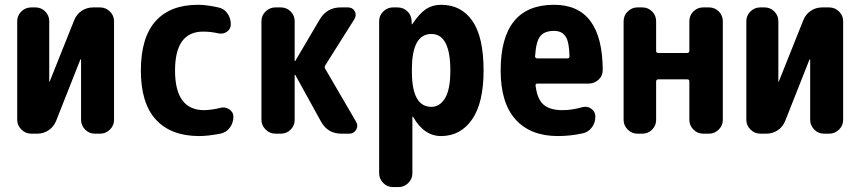

<svg xmlns="http://www.w3.org/2000/svg" viewBox="-20 -550 3540 790"><path d="M391.6 -519.5Q415 -519.5 432.1 -502.9Q449.2 -486.3 449.2 -462.9V-56.6Q449.2 -33.2 432.1 -16.6Q415 0 391.6 0H370.1Q346.7 0 330.1 -17.1Q313.5 -34.2 313.5 -56.6V-304.7Q313.5 -305.7 312 -305.7Q310.5 -305.7 310.5 -304.7L210.9 -52.7Q201.2 -28.3 180.2 -14.2Q159.2 0 132.8 0H108.4Q85 0 67.9 -17.1Q50.8 -34.2 50.8 -56.6V-462.9Q50.8 -486.3 67.9 -502.9Q85 -519.5 108.4 -519.5H126Q149.4 -519.5 166 -502.9Q182.6 -486.3 182.6 -462.9V-214.8Q182.6 -213.9 183.6 -213.9Q184.6 -213.9 184.6 -214.8L285.2 -466.8Q294.9 -491.2 315.9 -505.4Q336.9 -519.5 363.3 -519.5Z M887.7 -106.4Q906.2 -111.3 923.3 -100.1Q940.4 -88.9 940.4 -70.3Q940.4 -44.9 925.8 -24.9Q911.1 -4.9 886.7 0Q835 9.8 799.8 9.8Q683.6 9.8 621.6 -57.6Q559.6 -125 559.6 -259.8Q559.6 -394.5 619.6 -462.4Q679.7 -530.3 794.9 -530.3Q830.1 -530.3 877.9 -519.5Q902.3 -514.6 916 -494.6Q929.7 -474.6 929.7 -450.2Q929.7 -430.7 913.6 -419.4Q897.5 -408.2 877 -413.1Q847.7 -419.9 815.4 -419.9Q700.2 -419.9 700.2 -259.8Q700.2 -96.7 820.3 -96.7Q853.5 -97.7 887.7 -106.4Z M1318.4 -266.6 1445.3 -48.8Q1455.1 -32.2 1445.3 -16.1Q1435.5 0 1417 0H1384.8Q1328.1 0 1300.8 -49.8L1195.3 -241.2Q1195.3 -242.2 1193.4 -242.2Q1192.4 -242.2 1192.4 -241.2V-56.6Q1192.4 -33.2 1175.8 -16.6Q1159.2 0 1135.7 0H1113.3Q1089.8 0 1072.8 -17.1Q1055.7 -34.2 1055.7 -56.6V-462.9Q1055.7 -486.3 1072.8 -502.9Q1089.8 -519.5 1113.3 -519.5H1135.7Q1159.2 -519.5 1175.8 -502.9Q1192.4 -486.3 1192.4 -462.9V-299.8Q1192.4 -298.8 1193.4 -298.8Q1195.3 -298.8 1195.3 -299.8L1295.9 -470.7Q1325.2 -519.5 1381.8 -519.5H1412.1Q1430.7 -519.5 1439.5 -503.9Q1448.2 -488.3 1438.5 -471.7L1318.4 -281.2Q1313.5 -273.4 1318.4 -266.6Z M1754.9 -110.4Q1790 -110.4 1811.5 -146.5Q1833 -182.6 1833 -259.8Q1833 -410.2 1754.9 -410.2Q1674.8 -410.2 1674.8 -264.6V-254.9Q1674.8 -110.4 1754.9 -110.4ZM1794.9 -530.3Q1877.9 -530.3 1923.8 -463.9Q1969.7 -397.5 1969.7 -259.8Q1969.7 -127 1922.4 -58.6Q1875 9.8 1794.9 9.8Q1724.6 9.8 1679.7 -69.3Q1679.7 -70.3 1677.7 -70.3Q1676.8 -70.3 1676.8 -69.3V163.1Q1676.8 186.5 1659.7 203.1Q1642.6 219.7 1620.1 219.7H1596.7Q1573.2 219.7 1556.6 202.6Q1540 185.5 1540 163.1V-462.9Q1540 -486.3 1557.1 -502.9Q1574.2 -519.5 1596.7 -519.5H1615.2Q1639.6 -519.5 1656.2 -503.4Q1672.9 -487.3 1673.8 -462.9V-451.2Q1673.8 -450.2 1674.8 -450.2Q1676.8 -450.2 1676.8 -451.2Q1706.1 -495.1 1732.9 -512.7Q1759.8 -530.3 1794.9 -530.3Z M2314.5 -309.6Q2323.2 -309.6 2323.2 -318.4Q2322.3 -377 2307.1 -399.9Q2292 -422.9 2259.8 -422.9Q2220.7 -422.9 2203.1 -401.4Q2185.5 -379.9 2181.6 -318.4Q2181.6 -310.5 2190.4 -309.6ZM2259.8 -530.3Q2459 -530.3 2460 -261.7Q2460 -237.3 2442.4 -221.7Q2424.8 -206.1 2401.4 -206.1H2191.4Q2182.6 -206.1 2183.6 -198.2Q2190.4 -141.6 2216.8 -119.1Q2243.2 -96.7 2294.9 -96.7Q2333 -96.7 2377.9 -109.4Q2397.5 -114.3 2413.6 -102.1Q2429.7 -89.8 2429.7 -70.3Q2429.7 -44.9 2415 -25.4Q2400.4 -5.9 2376 -1Q2326.2 9.8 2275.4 9.8Q2163.1 9.8 2101.6 -58.1Q2040 -126 2040 -259.8Q2040 -530.3 2259.8 -530.3Z M2897.5 -519.5Q2920.9 -519.5 2937.5 -502.9Q2954.1 -486.3 2954.1 -462.9V-56.6Q2954.1 -33.2 2937 -16.6Q2919.9 0 2897.5 0H2873Q2849.6 0 2833 -17.1Q2816.4 -34.2 2816.4 -56.6V-215.8Q2816.4 -223.6 2806.6 -223.6H2689.5Q2680.7 -223.6 2679.7 -215.8V-56.6Q2679.7 -33.2 2663.1 -16.6Q2646.5 0 2623 0H2602.5Q2579.1 0 2562.5 -17.1Q2545.9 -34.2 2545.9 -56.6V-462.9Q2545.9 -486.3 2563 -502.9Q2580.1 -519.5 2602.5 -519.5H2623Q2646.5 -519.5 2663.1 -502.9Q2679.7 -486.3 2679.7 -462.9V-339.8Q2679.7 -332 2689.5 -332H2806.6Q2815.4 -332 2816.4 -339.8V-462.9Q2816.4 -486.3 2833 -502.9Q2849.6 -519.5 2873 -519.5Z M3391.6 -519.5Q3415 -519.5 3432.1 -502.9Q3449.2 -486.3 3449.2 -462.9V-56.6Q3449.2 -33.2 3432.1 -16.6Q3415 0 3391.6 0H3370.1Q3346.7 0 3330.1 -17.1Q3313.5 -34.2 3313.5 -56.6V-304.7Q3313.5 -305.7 3312 -305.7Q3310.5 -305.7 3310.5 -304.7L3210.9 -52.7Q3201.2 -28.3 3180.2 -14.2Q3159.2 0 3132.8 0H3108.4Q3085 0 3067.9 -17.1Q3050.8 -34.2 3050.8 -56.6V-462.9Q3050.8 -486.3 3067.9 -502.9Q3085 -519.5 3108.4 -519.5H3126Q3149.4 -519.5 3166 -502.9Q3182.6 -486.3 3182.6 -462.9V-214.8Q3182.6 -213.9 3183.6 -213.9Q3184.6 -213.9 3184.6 -214.8L3285.2 -466.8Q3294.9 -491.2 3315.9 -505.4Q3336.9 -519.5 3363.3 -519.5Z"/></svg>

Font: Rounded Mgen+ 1m bold
Style: Bold
Weight: 700
Designer: [Source Han Sans]
Ryoko NISHIZUKA  (kana & ideographs); Paul D. Hunt (Latin, Greek & Cyrillic); Wenlong ZHANG  (bopomofo
Version: Version 1.059.20150602